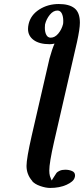

<svg xmlns="http://www.w3.org/2000/svg" viewBox="-20 -718 414 947"><path d="M291 -599.1Q292 -603 292 -615.2Q292 -636.7 284.9 -651.4Q277.8 -666 263.2 -666Q242.7 -666 225.6 -645Q208.5 -624 202.1 -597.2Q201.2 -592.3 201.2 -581.1Q201.2 -559.6 208.5 -545.9Q215.8 -532.2 230 -532.2Q250.5 -532.2 267.3 -552.2Q284.2 -572.3 291 -599.1ZM121.1 -599.1Q131.3 -644 173.6 -671.1Q215.8 -698.2 270 -698.2Q321.3 -698.2 347.7 -677.2Q374 -656.2 374 -606Q374 -575.7 359.9 -511.2L246.1 -16.1Q223.1 85 223.1 123Q223.1 138.2 226.1 149.9Q232.9 170.9 236.8 172.9Q234.9 172.4 238.3 166.5Q241.7 160.6 249 149.9Q254.9 139.6 259 134.5Q263.2 129.4 274.2 124.3Q285.2 119.1 301.8 119.1Q320.3 119.1 335.2 125.5Q350.1 131.8 350.1 147Q350.1 153.3 348.1 158.2Q342.8 177.7 308.3 193.4Q273.9 209 227.1 209Q205.6 209 178.2 199.5Q150.9 189.9 138.2 174.8H139.2Q110.8 142.6 110.8 100.1Q110.8 64 136.2 -47.9L224.1 -429.2Q236.8 -475.6 249 -502.9Q235.8 -500 225.1 -500Q174.3 -500 146.2 -520.5Q118.2 -541 118.2 -575.2Q118.2 -585.9 121.1 -599.1Z"/></svg>

Font: Linux Libertine G
Style: Bold Italic
Weight: 700
Italic angle: -11.5°
Designer: Philipp H. Poll
Foundry: Philipp H. Poll
Version: Version 4.1.0